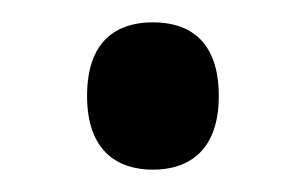

<svg xmlns="http://www.w3.org/2000/svg" viewBox="-20 -442 274 172"><path d="M117 -290C149 -290 176 -307 176 -356C176 -406 149 -422 117 -422C85 -422 58 -406 58 -356C58 -307 85 -290 117 -290Z"/></svg>

Font: Noto Serif Devanagari SemiCondensed
Style: Regular
Weight: 400
Width: 4
Designer: Universal Thirst, Indian Type Foundry and the Monotype Design Team
Foundry: Monotype Imaging Inc.
Version: Version 2.004